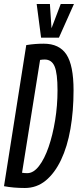

<svg xmlns="http://www.w3.org/2000/svg" viewBox="-30 -928 389 958"><path d="M94 10Q37 10 -10 1L101 -703Q126 -707 146.5 -708.5Q167 -710 188 -710Q266 -710 301.5 -656Q337 -602 337 -477Q337 -374 321.5 -285Q306 -196 274.5 -130Q243 -64 198 -27Q153 10 94 10ZM106 -64Q137 -64 164.5 -99.5Q192 -135 212.5 -194.5Q233 -254 245 -327.5Q257 -401 257 -477Q257 -562 242.5 -596.5Q228 -631 193 -631Q183 -631 170 -629L80 -66Q87 -65 93 -64.5Q99 -64 106 -64ZM339 -908 264 -740H175L153 -908H219L227 -787L273 -908Z"/></svg>

Font: Georama Extra Condensed Medium
Style: Italic
Weight: 500
Width: 2
Italic angle: -9°
Designer: Jean-Baptiste Levee
Foundry: Production Type
Version: Version 1.000